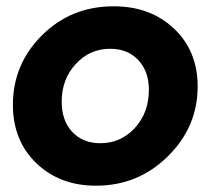

<svg xmlns="http://www.w3.org/2000/svg" viewBox="-20 -578 668 610"><path d="M285 12Q170 12 95.5 -59.5Q21 -131 21 -245Q21 -374 113.5 -466Q206 -558 341 -558Q458 -558 533 -487Q608 -416 608 -303Q608 -175 513.5 -81.5Q419 12 285 12ZM299 -123Q364 -123 408.5 -171.5Q453 -220 453 -293Q453 -351 419.5 -387Q386 -423 330 -423Q265 -423 220.5 -374.5Q176 -326 176 -255Q176 -195 209.5 -159Q243 -123 299 -123Z"/></svg>

Font: Plus Jakarta Display
Style: Bold Italic
Weight: 700
Italic angle: -12°
Designer: Gumpita Rahayu
Foundry: Tokotype Studio
Version: Version 1.000;hotconv 1.0.109;makeotfexe 2.5.65596